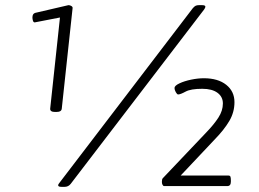

<svg xmlns="http://www.w3.org/2000/svg" viewBox="-20 -723 1005 746"><path d="M194 -288Q174 -288 175 -301L213 -655L115 -636Q110 -636 108 -642.5Q106 -649 106 -655Q106 -670 117 -673L246 -703Q252 -703 257.5 -699.5Q263 -696 262 -691L220 -301Q219 -288 199 -288ZM219 3Q206 3 206 -3Q206 -7 212 -14L729 -691Q735 -698 740 -700.5Q745 -703 753 -703H765Q778 -703 778 -697Q778 -693 773 -686L255 -9Q246 3 231 3ZM618 0Q614 0 611.5 -5Q609 -10 609 -16Q609 -26 612 -30L782 -209Q811 -239 828.5 -266Q846 -293 846 -321Q846 -347 825 -362.5Q804 -378 766 -378Q721 -378 701 -367Q681 -356 672 -356Q668 -356 663 -365Q658 -374 658 -381Q658 -390 677 -399Q696 -408 722.5 -413.5Q749 -419 772 -419Q827 -419 859 -393.5Q891 -368 891 -326Q891 -287 871 -253Q851 -219 815 -182L682 -41H867Q874 -41 875.5 -36Q877 -31 877 -23V-17Q877 0 863 0Z"/></svg>

Font: Asap Expanded Expanded Light
Style: Italic
Weight: 300
Width: 7
Italic angle: -6°
Designer: Pablo Cosgaya
Foundry: Omnibus-Type
Version: Version 3.001; ttfautohint (v1.8.4.7-5d5b)